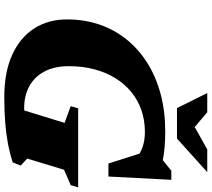

<svg xmlns="http://www.w3.org/2000/svg" viewBox="-64 -860 938 850"><g transform="rotate(90 405.0 -435.0)"><path d="M458.5 -73Q469.5 -73 482 -74Q494.5 -75 508.2 -77Q522 -79 535 -82.5L456.5 -32.5L524 -252L450 -279L459.5 -312H809.5L799.5 -279L731.5 -249.5L682 -86.5L713 -57.5L699 -22.5Q659.5 -9.5 616 -1.2Q572.5 7 521.8 11Q471 15 409.5 15Q300 15 223.2 -19.8Q146.5 -54.5 106.2 -117Q66 -179.5 66 -263Q66 -340 88.8 -406.5Q111.5 -473 154.8 -526.5Q198 -580 258.8 -618.2Q319.5 -656.5 396 -677Q472.5 -697.5 562 -697.5Q598.5 -697.5 631.5 -694.8Q664.5 -692 695.5 -685.5Q726.5 -679 757 -667L656.5 -660.5L736 -724.5H776L761.5 -446H704L639.5 -648.5L687.5 -564Q663.5 -585.5 633 -596.5Q602.5 -607.5 564 -607.5Q513 -607.5 468.5 -592.2Q424 -577 388.2 -548Q352.5 -519 326.8 -477.8Q301 -436.5 287 -384.5Q273 -332.5 273 -271.5Q273 -206 297 -161.8Q321 -117.5 362.8 -95.2Q404.5 -73 458.5 -73ZM742 -883.5 593.5 -749.5H458.5L392 -883.5H477L555.5 -817H522.5L641.5 -883.5Z"/></g></svg>

Font: Newsreader ExtraBold
Style: Italic
Weight: 800
Italic angle: -17°
Designer: Hugues Gentile
Foundry: Production Type
Version: Version 1.003